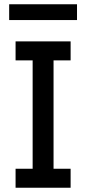

<svg xmlns="http://www.w3.org/2000/svg" viewBox="-20 -880 404 900"><path d="M23 -860H341V-786H23ZM311 -686V-597H231V-89H311V0H53V-89H133V-597H53V-686Z"/></svg>

Font: Chivo
Style: Regular
Weight: 400
Designer: Hector Gatti
Foundry: Omnibus-Type
Version: Version 1.007;PS 001.007;hotconv 1.0.88;makeotf.lib2.5.64775